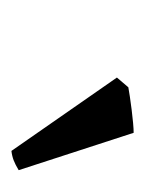

<svg xmlns="http://www.w3.org/2000/svg" viewBox="21 -775 254 336"><g transform="rotate(90 148.0 -607.0)"><path d="M277.8 -512.7Q268.1 -506.8 260.5 -503.9Q252.9 -501 244.1 -500L115.7 -684.6L132.8 -704.6Q138.7 -705.6 149.4 -707.3Q160.2 -709 172.1 -710.4Q184.1 -711.9 195.1 -712.9Q206.1 -713.9 212.4 -713.9Z"/></g></svg>

Font: Gentium Book Basic
Style: Italic
Weight: 400
Italic angle: -8°
Designer: J. Victor Gaultney and Annie Olsen
Foundry: SIL International
Version: Version 1.102; 2013; Maintenance release